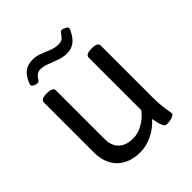

<svg xmlns="http://www.w3.org/2000/svg" viewBox="-194 -817 945 945"><g transform="rotate(-45 278.5 -344.0)"><path d="M238 6Q162 6 118.5 -37Q75 -80 75 -156V-503Q75 -525 115 -525H119Q159 -525 159 -503V-164Q159 -118 185.5 -92.5Q212 -67 261 -67Q295 -67 328.5 -86Q362 -105 387 -137V-503Q387 -525 427 -525H431Q471 -525 471 -503V-148Q471 -107 474 -80Q477 -53 480 -39Q483 -25 483 -22Q483 -15 476.5 -10.5Q470 -6 461 -3.5Q452 -1 443 0Q434 1 429 1Q417 1 410.5 -10.5Q404 -22 400.5 -38.5Q397 -55 394 -69Q363 -34 321.5 -14Q280 6 238 6ZM120 -592Q116 -592 108.5 -594Q101 -596 95 -600.5Q89 -605 89 -610Q89 -616 92 -623Q108 -662 131 -677Q154 -692 185 -692Q209 -692 233 -682.5Q257 -673 281 -663.5Q305 -654 329 -654Q349 -654 359 -664Q369 -674 375.5 -684Q382 -694 390 -694Q394 -694 401.5 -691Q409 -688 415.5 -684Q422 -680 422 -675Q422 -672 421 -669Q420 -666 418 -661Q400 -624 378 -608.5Q356 -593 326 -593Q301 -593 274.5 -602.5Q248 -612 223.5 -621.5Q199 -631 179 -631Q161 -631 151 -621.5Q141 -612 135 -602Q129 -592 120 -592Z"/></g></svg>

Font: Asap
Style: Regular
Weight: 400
Designer: Pablo Cosgaya
Foundry: Omnibus-Type
Version: Version 3.001